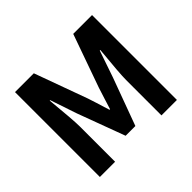

<svg xmlns="http://www.w3.org/2000/svg" viewBox="-165 -962 1184 1184"><g transform="rotate(-45 427.0 -370.0)"><path d="M90.8 0V-740.2H254.9L380.9 -393.6Q393.6 -356.4 425.8 -251H430.7Q437.5 -271.5 452.1 -319.8Q466.8 -368.2 475.6 -393.6L598.6 -740.2H762.7V0H627.9V-308.6Q627.9 -361.3 646.5 -551.8H641.6L582 -377.9L467.8 -67.4H382.8L267.6 -377.9L209 -551.8H205.1Q223.6 -361.3 223.6 -308.6V0Z"/></g></svg>

Font: Nasu
Style: Bold
Weight: 700
Designer: Ryoko NISHIZUKA (kana &amp; ideographs); Paul D. Hunt (Latin, Greek &amp; Cyrillic); Wenlong ZHANG (bopomofo); Sandoll C
Version: Version 2014.1215